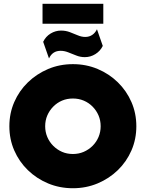

<svg xmlns="http://www.w3.org/2000/svg" viewBox="-20 -976 766 1009"><path d="M363.2 13.2Q293.1 13.2 232.6 -12.2Q172.2 -37.5 126.4 -81.9Q80.6 -126.4 54.9 -185.4Q29.2 -244.4 29.2 -312.5Q29.2 -380.6 54.9 -439.6Q80.6 -498.6 126.4 -543.1Q172.2 -587.5 232.6 -613.2Q293.1 -638.9 363.2 -638.9Q432.6 -638.9 493.1 -613.5Q553.5 -588.2 599.3 -543.4Q645.1 -498.6 670.8 -439.6Q696.5 -380.6 696.5 -312.5Q696.5 -244.4 670.8 -185.4Q645.1 -126.4 599.3 -81.9Q553.5 -37.5 493.1 -12.2Q432.6 13.2 363.2 13.2ZM363.2 -166.7Q393.8 -166.7 420.1 -178.1Q446.5 -189.6 466.7 -209.7Q486.8 -229.9 497.9 -256.2Q509 -282.6 509 -312.5Q509 -343.1 497.9 -369.1Q486.8 -395.1 466.7 -415.6Q446.5 -436.1 420.1 -447.2Q393.8 -458.3 363.2 -458.3Q331.9 -458.3 305.9 -447.2Q279.9 -436.1 259.7 -415.6Q239.6 -395.1 228.5 -369.1Q217.4 -343.1 217.4 -312.5Q217.4 -282.6 228.5 -256.2Q239.6 -229.9 259.7 -209.7Q279.9 -189.6 305.9 -178.1Q331.9 -166.7 363.2 -166.7ZM237.5 -668.8 206.9 -756.2Q220.1 -784 245.8 -799.7Q271.5 -815.3 300.7 -815.3Q325 -815.3 346.5 -807.3Q368.1 -799.3 388.2 -790.6Q408.3 -781.9 427.8 -781.9Q449.3 -781.9 464.9 -792.7Q480.6 -803.5 489.6 -822.2L520.1 -734.7Q506.9 -707.6 481.2 -691.7Q455.6 -675.7 425.7 -675.7Q402.1 -675.7 380.6 -684.4Q359 -693.1 338.5 -701Q318.1 -709 298.6 -709Q255.6 -709 237.5 -668.8ZM203.5 -851.4V-956.2H522.9V-851.4Z"/></svg>

Font: Afacad Flux Black
Style: Regular
Weight: 900
Designer: Kristian Moeller
Foundry: Dicotype
Version: Version 1.100